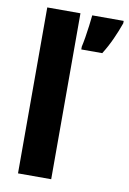

<svg xmlns="http://www.w3.org/2000/svg" viewBox="-86 -813 581 866"><g transform="rotate(10 204.5 -380.0)"><path d="M409 -749Q396 -712 378.5 -673.5Q361 -635 339 -600H243V-613Q247 -630 251.5 -657Q256 -684 259.5 -712Q263 -740 265 -760H409ZM211 0H59V-760H211Z"/></g></svg>

Font: Noto Sans Condensed ExtraBold
Style: Regular
Weight: 800
Width: 3
Designer: Monotype Design Team
Foundry: Monotype Imaging Inc.
Version: Version 2.013; ttfautohint (v1.8.4.7-5d5b)